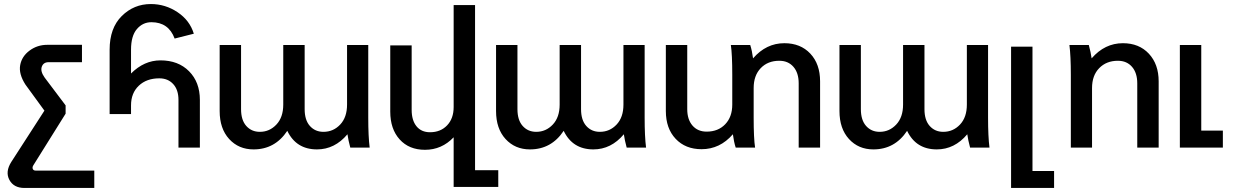

<svg xmlns="http://www.w3.org/2000/svg" viewBox="-20 -731 6108 951"><path d="M145 88Q139 98 142.5 106Q146 114 157 114H447V200H101Q48 200 26.5 160Q5 120 36 71L200 -183L106 -312Q72 -365 80 -408.5Q88 -452 126.5 -480.5Q165 -509 214 -509H386V-423H221Q195 -423 187 -400.5Q179 -378 201 -347L305 -209V-168Z M629 -367Q694 -432 775 -432Q863 -432 916.5 -378Q970 -324 970 -236V0H864V-236Q864 -286 838 -314.5Q812 -343 769 -343Q706 -343 667.5 -306.5Q629 -270 629 -209V-166H523V-485Q523 -592 583 -651.5Q643 -711 727 -711Q799 -711 859.5 -670.5Q920 -630 940 -564L845 -540Q815 -621 730 -621Q687 -621 658 -587Q629 -553 629 -485Z M1715 0Q1705 -37 1701 -66Q1638 9 1550 9Q1447 9 1403 -83Q1342 9 1236 9Q1162 9 1115 -42.5Q1068 -94 1068 -181V-508H1174V-190Q1174 -136 1200 -107Q1226 -78 1267 -78Q1315 -78 1349 -114Q1383 -150 1383 -213V-508H1489V-190Q1489 -136 1515 -107Q1541 -78 1582 -78Q1631 -78 1665 -114Q1699 -150 1699 -213V-508H1804V-148Q1804 -55 1811 0Z M2227 195V-51Q2168 11 2085 11Q2006 11 1959.5 -40.5Q1913 -92 1913 -178V-506H2019V-187Q2019 -135 2043 -105.5Q2067 -76 2110 -76Q2162 -76 2194.5 -110Q2227 -144 2227 -201V-706H2333V112H2448V195Z M3084 0Q3074 -37 3070 -66Q3007 9 2919 9Q2816 9 2772 -83Q2711 9 2605 9Q2531 9 2484 -42.5Q2437 -94 2437 -181V-508H2543V-190Q2543 -136 2569 -107Q2595 -78 2636 -78Q2684 -78 2718 -114Q2752 -150 2752 -213V-508H2858V-190Q2858 -136 2884 -107Q2910 -78 2951 -78Q3000 -78 3034 -114Q3068 -150 3068 -213V-508H3173V-148Q3173 -55 3180 0Z M3607 -360Q3607 -462 3600 -508H3696Q3705 -480 3710 -442Q3775 -517 3865 -517Q3945 -517 3993.5 -465.5Q4042 -414 4042 -328V0H3936V-318Q3936 -370 3910 -400Q3884 -430 3840 -430Q3783 -430 3748 -393.5Q3713 -357 3713 -295V-148Q3713 -46 3720 0H3624Q3615 -28 3610 -66Q3546 8 3455 8Q3375 8 3326.5 -43.5Q3278 -95 3278 -181V-508H3384V-190Q3384 -139 3410 -109Q3436 -79 3480 -79Q3537 -79 3572 -115.5Q3607 -152 3607 -213Z M4785 0Q4775 -37 4771 -66Q4708 9 4620 9Q4517 9 4473 -83Q4412 9 4306 9Q4232 9 4185 -42.5Q4138 -94 4138 -181V-508H4244V-190Q4244 -136 4270 -107Q4296 -78 4337 -78Q4385 -78 4419 -114Q4453 -150 4453 -213V-508H4559V-190Q4559 -136 4585 -107Q4611 -78 4652 -78Q4701 -78 4735 -114Q4769 -150 4769 -213V-508H4874V-148Q4874 -55 4881 0Z M4988 -500H5094V116H5201V200H4988Z M5373 -508Q5383 -471 5387 -442Q5452 -517 5542 -517Q5622 -517 5670.5 -465Q5719 -413 5719 -328V0H5613V-318Q5613 -370 5587 -400Q5561 -430 5517 -430Q5460 -430 5424.5 -393.5Q5389 -357 5389 -295V0H5284V-360Q5284 -453 5277 -508Z M5824 -508H5930V-84H6037V0H5824Z"/></svg>

Font: LT Superior Semi-bold
Style: Regular
Weight: 600
Designer: Daniel Lyons
Foundry: LyonsType
Version: Version 1.0